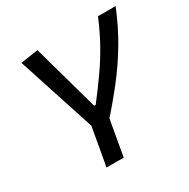

<svg xmlns="http://www.w3.org/2000/svg" viewBox="-158 -841 967 984"><g transform="rotate(-30 325.0 -349.0)"><path d="M196.3 0 247.6 -290H349.1L297.9 0ZM241.7 -207 86.9 -682.6 190.4 -698.2 299.8 -305.7H308.6Q360.4 -372.6 402.3 -432.4Q444.3 -492.2 479.5 -555.2Q514.6 -618.2 545.9 -693.4H650.4Q609.9 -593.8 559.8 -509.3Q509.8 -424.8 448.7 -346.9Q387.7 -269 314.5 -187.5Z"/></g></svg>

Font: Cascadia Code
Style: Italic
Weight: 400
Italic angle: -10°
Designer: Aaron Bell
Foundry: Saja Typeworks
Version: Version 2407.024